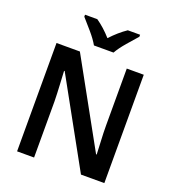

<svg xmlns="http://www.w3.org/2000/svg" viewBox="-164 -1064 1073 1189"><g transform="rotate(20 373.0 -469.5)"><path d="M660 0V-714H548V-342Q548 -292 551 -239Q554 -186 555 -150H551L239 -714H85V0H197V-369Q196 -422 193 -473.5Q190 -525 188 -568H192L506 0ZM554 -939H473Q421 -904 371 -850Q324 -903 272 -939H191V-926Q217 -897 253 -855Q289 -813 308 -779H437Q456 -813 492.5 -855.5Q529 -898 554 -926Z"/></g></svg>

Font: Noto Sans Display Medium
Style: Regular
Weight: 500
Designer: Monotype Design Team
Foundry: Monotype Imaging Inc.
Version: Version 1.900